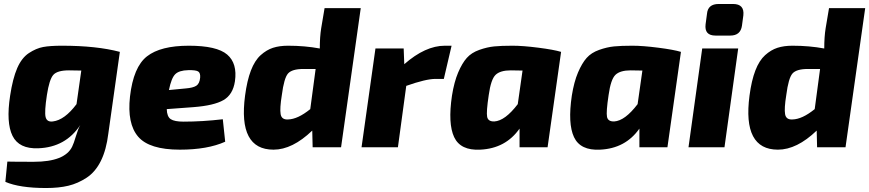

<svg xmlns="http://www.w3.org/2000/svg" viewBox="-20 -741 4373 966"><path d="M583 -480 525 -69Q515 13 487.5 68.5Q460 124 416 153Q372 182 324 193.5Q276 205 212 205Q79 205 7 174L17 72Q49 73 150 73Q306 73 343 -3Q351 -19 362 -56Q373 -93 384 -112Q310 0 173 5Q76 9 43 -57.5Q10 -124 31 -260Q44 -346 66.5 -398Q89 -450 125.5 -474Q162 -498 197 -504.5Q232 -511 292 -511Q466 -511 583 -480ZM389 -386 327 -387Q268 -387 248 -364Q228 -341 216 -263Q203 -178 209.5 -152Q216 -126 246 -130Q305 -137 365 -217Z M1101 -141 1113 -28Q1024 12 885 12Q731 12 675 -53.5Q619 -119 634 -255Q651 -404 719.5 -457.5Q788 -511 930 -511Q1071 -511 1123 -466.5Q1175 -422 1162 -332Q1152 -265 1104.5 -237.5Q1057 -210 954 -202L819 -192Q820 -154 839 -141.5Q858 -129 903 -129Q998 -129 1101 -141ZM830 -288 914 -296Q951 -299 967.5 -309.5Q984 -320 987 -350Q989 -374 977 -381.5Q965 -389 927 -388Q881 -387 861.5 -367.5Q842 -348 830 -288Z M1795 -700 1696 0H1553L1551 -84Q1451 12 1356 12Q1177 12 1213 -260Q1223 -336 1242.5 -386.5Q1262 -437 1291.5 -463.5Q1321 -490 1353.5 -500.5Q1386 -511 1429 -511Q1514 -511 1589 -497Q1589 -556 1596 -599L1613 -700ZM1568 -394H1507Q1449 -394 1429 -371Q1409 -348 1398 -263Q1387 -195 1392 -166.5Q1397 -138 1429 -140Q1478 -141 1541 -192Z M2252 -511 2213 -344H2171Q2123 -344 2024 -309L1982 0H1799L1869 -497H2011L2014 -418Q2120 -511 2218 -511Z M2735 0H2594V-94Q2524 6 2396 12Q2297 17 2265 -51Q2233 -119 2254 -260Q2265 -329 2285 -376Q2305 -423 2328.5 -449.5Q2352 -476 2391.5 -490Q2431 -504 2466.5 -507.5Q2502 -511 2559 -511Q2611 -511 2689 -501Q2767 -491 2803 -480ZM2609 -386 2550 -387Q2497 -387 2473.5 -364.5Q2450 -342 2439 -263Q2426 -177 2431 -153Q2436 -129 2467 -130Q2521 -133 2585 -217Z M3338 0H3197V-94Q3127 6 2999 12Q2900 17 2868 -51Q2836 -119 2857 -260Q2868 -329 2888 -376Q2908 -423 2931.5 -449.5Q2955 -476 2994.5 -490Q3034 -504 3069.5 -507.5Q3105 -511 3162 -511Q3214 -511 3292 -501Q3370 -491 3406 -480ZM3212 -386 3153 -387Q3100 -387 3076.5 -364.5Q3053 -342 3042 -263Q3029 -177 3034 -153Q3039 -129 3070 -130Q3124 -133 3188 -217Z M3596 -721H3668Q3726 -721 3720 -664L3713 -612Q3706 -562 3654 -562H3580Q3523 -562 3530 -619L3537 -671Q3541 -721 3596 -721ZM3625 0H3444L3513 -497H3694Z M4333 -700 4234 0H4091L4089 -84Q3989 12 3894 12Q3715 12 3751 -260Q3761 -336 3780.5 -386.5Q3800 -437 3829.5 -463.5Q3859 -490 3891.5 -500.5Q3924 -511 3967 -511Q4052 -511 4127 -497Q4127 -556 4134 -599L4151 -700ZM4106 -394H4045Q3987 -394 3967 -371Q3947 -348 3936 -263Q3925 -195 3930 -166.5Q3935 -138 3967 -140Q4016 -141 4079 -192Z"/></svg>

Font: Exo 2.0 Extra Bold
Style: Italic
Weight: 800
Italic angle: -8°
Designer: Natanael Gama
Version: Version 1.001;PS 001.001;hotconv 1.0.70;makeotf.lib2.5.58329